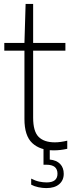

<svg xmlns="http://www.w3.org/2000/svg" viewBox="-20 -760 368 982"><path d="M255 9Q185 9 145 -28.2Q105 -65.5 105 -151V-501H2V-540.5H105L111 -740H149.5V-540.5H314.5V-501H149.5V-158.5Q149.5 -88 177.5 -60Q205.5 -32 260.5 -32Q288.5 -32 324 -40.5V1Q289 9 255 9ZM217 202Q197.5 202 176.2 197.5Q155 193 139.5 184.5V153.5Q160.5 164.5 180.5 168.8Q200.5 173 218.5 173Q274 173 274 128.5Q274 82.5 217.5 82.5H202.5V-10H234.5V56Q269.5 59.5 287.8 78.8Q306 98 306 129Q306 162 282.8 182Q259.5 202 217 202Z"/></svg>

Font: Encode Sans SemiCondensed SemiCondensed ExtraLight
Style: Regular
Weight: 200
Width: 4
Designer: Multiple Designers
Foundry: Impallari Type
Version: Version 3.000; ttfautohint (v1.8.3) -l 8 -r 50 -G 200 -x 14 